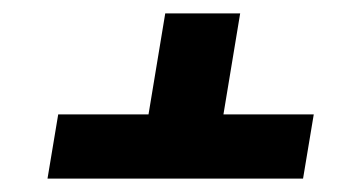

<svg xmlns="http://www.w3.org/2000/svg" viewBox="-20 -559 540 287"><path d="M51 -292 67 -388H202L227 -539H339L314 -388H449L433 -292Z"/></svg>

Font: Iosevka Custom
Style: Bold Italic
Weight: 700
Italic angle: -9°
Designer: Belleve Invis
Foundry: Belleve Invis
Version: Version 30.3.1; ttfautohint (v1.8.3)